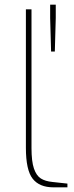

<svg xmlns="http://www.w3.org/2000/svg" viewBox="-20 -803 318 823"><path d="M91 -169V-763H115V-169Q115 -111 125.5 -80.5Q136 -50 155 -38Q174 -26 205 -23L269 -16V0H209Q149 0 120 -37Q91 -74 91 -169ZM195 -726V-783H219V-726L215 -582H199Z"/></svg>

Font: Exo Thin
Style: Regular
Weight: 250
Designer: Natanael Gama
Foundry: Natanael Gama
Version: Version 1.500; ttfautohint (v1.6)